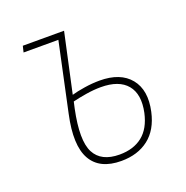

<svg xmlns="http://www.w3.org/2000/svg" viewBox="-102 -621 702 726"><g transform="rotate(-20 248.5 -258.5)"><path d="M267 10Q180 10 147 -48.5Q114 -107 140 -226L199 -502H59L65 -527H231L179 -288Q199 -294 231 -299Q263 -304 292 -304Q376 -304 415 -256Q454 -208 436 -126Q421 -58 377 -24Q333 10 267 10ZM168 -236Q143 -116 169 -65.5Q195 -15 269 -15Q325 -15 361 -43.5Q397 -72 410 -131Q425 -202 393 -240.5Q361 -279 288 -279Q260 -279 229 -274Q198 -269 174 -263Z"/></g></svg>

Font: Noto Sans SemiCondensed Thin
Style: Italic
Weight: 100
Width: 4
Italic angle: -12°
Designer: Monotype Design Team
Foundry: Monotype Imaging Inc.
Version: Version 2.013; ttfautohint (v1.8.4.7-5d5b)